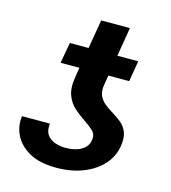

<svg xmlns="http://www.w3.org/2000/svg" viewBox="-102 -740 740 833"><g transform="rotate(15 268.0 -324.0)"><path d="M345.7 -145Q350.6 -171.9 333.3 -188Q315.9 -204.1 291.5 -220.2Q268.1 -235.8 244.9 -255.9Q221.7 -275.9 209 -308.3Q196.3 -340.8 205.1 -393.1L211.9 -435.1H127.4L144 -528.3H228L250 -658.2H378.9L357.4 -528.3H451.2L435.5 -435.1H341.8L335 -393.6Q329.6 -362.3 338.6 -342.5Q347.7 -322.8 364.5 -309.3Q381.3 -295.9 400.9 -284.2Q421.9 -271.5 441.2 -256.1Q460.4 -240.7 470.2 -216.1Q480 -191.4 473.1 -151.4Q465.3 -104.5 432.1 -68.1Q398.9 -31.7 345.9 -11Q293 9.8 226.1 9.8Q151.4 9.8 104.7 -16.6Q58.1 -43 38.6 -83.7Q19 -124.5 25.9 -168H150.9Q147 -136.2 159.9 -117.9Q172.9 -99.6 195.6 -91.8Q218.3 -84 243.2 -84Q286.6 -84 314.2 -100.6Q341.8 -117.2 345.7 -145Z"/></g></svg>

Font: Inter Display SemiBold
Style: Italic
Weight: 600
Italic angle: -9.39999°
Designer: Rasmus Andersson
Foundry: rsms
Version: Version 4.000;git-a52131595